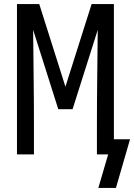

<svg xmlns="http://www.w3.org/2000/svg" viewBox="-20 -755 656 939"><path d="M461 164 509 0H454V-147Q454 -263 455.5 -378.5Q457 -494 458 -609L335 -221H265L142 -609Q143 -494 144.5 -378.5Q146 -263 146 -147V0H63V-735H172L300 -331L428 -735H537V-74H616L547 164Z"/></svg>

Font: Nova
Style: Regular
Weight: 400
Monospace: yes
Designer: Belleve Invis
Foundry: Belleve Invis
Version: Version 24.1.4; ttfautohint (v1.8.4)